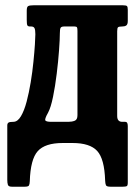

<svg xmlns="http://www.w3.org/2000/svg" viewBox="-20 -540 518 725"><path d="M422.5 -422V-102Q422.5 -80 441.5 -80H451.5Q458.5 -80 460.5 -75.5Q462.5 -71 462.5 -64V149.5Q462.5 160.5 458.8 162.8Q455 165 443.5 165H396.5Q382.5 165 380 159.2Q377.5 153.5 377 141.5Q374.5 60 347 30Q319.5 0 254 0H216.5Q150 0 122.5 30.8Q95 61.5 92.5 144.5Q92 156 89.2 160.5Q86.5 165 73.5 165H24.5Q12 165 9.8 157.8Q7.5 150.5 7.5 139.5V-66Q7.5 -74 12 -77Q16.5 -80 30.5 -80Q46.5 -80 59 -101Q71.5 -122 80.5 -156Q89.5 -190 96 -229.5Q102.5 -269 106.2 -306.5Q110 -344 111.8 -372Q113.5 -400 113.5 -410.5Q113.5 -427.5 110.2 -433.8Q107 -440 97.5 -440H93.5Q85.5 -440 83.2 -444.5Q81 -449 81 -465V-500Q81 -514.5 86.8 -517.2Q92.5 -520 106 -520H444.5Q456 -520 459.2 -517.2Q462.5 -514.5 462.5 -503V-461Q462.5 -448 457 -444Q451.5 -440 442 -440H441.5Q429.5 -440 426 -437.2Q422.5 -434.5 422.5 -422ZM222.5 -440Q212 -440 209 -435.2Q206 -430.5 206 -414Q206 -392 203 -350.5Q200 -309 194.2 -261.8Q188.5 -214.5 180.2 -174.2Q172 -134 161.5 -114.5Q147 -89 151.8 -84.5Q156.5 -80 173 -80H238.5Q251.5 -80 262 -84Q272.5 -88 272.5 -105V-423Q272.5 -433 270.8 -436.5Q269 -440 261.5 -440Z"/></svg>

Font: Besley* Condensed
Style: Bold
Weight: 700
Width: 3
Designer: Owen Earl
Foundry: indestructible type*
Version: Version 3.000; ttfautohint (v1.8.3)